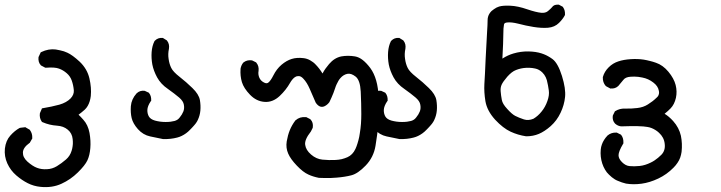

<svg xmlns="http://www.w3.org/2000/svg" viewBox="-29 -469 3049 812"><path d="M142.6 321.3Q113.3 318.4 88.4 305.7Q64 293.5 40 272.9Q15.6 252 2 222.2Q-11.7 191.9 -8.3 159.2Q-4.4 125.5 14.6 104.5Q32.7 84 53.7 72.3L55.7 71.8L57.6 71.3L75.2 69.3L78.1 68.8L81.1 70.8L94.7 78.6L96.7 79.6L97.7 81.1Q108.4 95.7 107.4 114.7V117.2L106 119.1L98.1 132.8L97.2 134.8L95.7 135.7Q68.4 155.3 67.9 175.8Q67.9 181.2 68.8 186Q69.8 190.9 72.3 195.8Q74.7 200.7 78.4 205.3Q82 210 86.9 214.4Q108.9 233.9 127.4 240.7Q146 248 169.4 246.6Q181.2 246.1 191.4 242.9Q201.7 239.7 211.4 233.9Q231.4 221.7 250 205.6Q267.1 190.9 273.9 168.5Q275.4 164.1 276.4 159.2Q277.3 154.3 278.1 149.4Q278.8 144.5 279.1 139.6Q279.3 134.8 279.1 129.6Q278.8 124.5 278.3 119.1Q275.9 94.7 257.8 79.6Q248.5 71.8 237.3 67.6Q226.1 63.5 212.4 62.5Q180.2 60.5 151.4 47.9L148.9 46.9L147 44.4Q137.2 29.8 139.6 10.7L140.1 9.3L140.6 7.8L146.5 -5.9L148.4 -10.7L153.8 -11.7Q189.5 -17.6 222.2 -26.4Q252.4 -35.2 269.5 -52.7Q284.7 -68.8 283.2 -87.4Q281.2 -109.4 274.4 -128.4Q268.1 -146.5 253.4 -159.2Q238.3 -172.4 220.7 -178.7Q203.6 -185.5 165.5 -182.6H163.1L160.6 -183.6L146 -191.4L144 -192.4L143.1 -193.8Q137.2 -200.2 135 -208.7Q132.8 -217.3 133.8 -226.6L134.3 -228.5L134.8 -229.5L141.6 -244.1L143.1 -247.6L146 -249Q161.1 -256.3 176.3 -259Q191.4 -261.7 206.5 -259.8Q215.8 -258.3 224.6 -256.3Q233.4 -254.4 241.2 -252Q249 -249.5 255.9 -246.1Q276.9 -236.8 308.1 -208Q339.8 -177.7 349.1 -137.7Q358.4 -98.1 355 -63Q353.5 -50.8 350.3 -40.5Q347.2 -30.3 342 -21.2Q336.9 -12.2 329.6 -5.4Q315.9 6.8 303.2 16.1Q312 24.4 323.2 37.1Q343.3 59.1 349.6 93.3Q355.5 126.5 353 157.2Q350.6 188 340.6 209.2Q330.6 230.5 300 260.5Q269.5 290.5 231 308.1Q191.9 326.2 142.6 321.3Z M660.2 119.1Q632.8 113.3 606 107.9Q576.2 101.6 554.2 77.1Q533.2 53.2 527.8 30.3Q522.5 7.8 524.4 -20Q526.9 -49.8 548.3 -73.7L548.8 -74.2L549.3 -74.7Q563 -87.4 582.5 -85L584 -84.5L585 -84L597.7 -78.1L600.1 -77.1L601.6 -75.2Q606.4 -69.3 608.6 -61.5Q610.8 -53.7 610.4 -45.4V-42.5L608.4 -40.5Q594.7 -20 594.2 -3.9Q593.8 12.2 601.1 24.4Q604.5 29.8 610.6 33.9Q616.7 38.1 626.5 41Q637.2 43.9 648.4 45.4Q659.7 46.9 671.4 46.9Q683.1 46.9 692.6 45.7Q702.1 44.4 709.5 42.5Q716.3 40.5 721.7 36.9Q727.1 33.2 731.4 27.3Q741.2 15.6 746.6 2Q751.5 -10.7 748.5 -26.4Q746.1 -41.5 728.5 -56.6Q718.8 -64.9 706.8 -74Q694.8 -83 681.2 -92.8Q650.9 -113.3 635.3 -142.1Q620.6 -169.4 615.2 -196.3Q610.4 -223.1 612.3 -249Q614.3 -274.9 624 -294.4L625 -295.9L626 -296.9Q638.7 -310.1 657.7 -308.6H660.2L662.1 -307.1L674.8 -299.3L676.3 -298.3L677.2 -297.4Q683.1 -290 685.1 -281.2Q687 -272.5 685.5 -262.7Q680.7 -240.7 684.1 -219.7Q687 -198.2 695.3 -181.6Q703.1 -165.5 730 -144.5Q759.3 -121.6 784.7 -96.7Q812 -70.3 816.4 -45.9Q820.3 -22.9 818.4 -1.5Q817.4 9.3 814.7 19Q812 28.8 808.1 37.1Q807.1 40 805.4 42.7Q803.7 45.4 802 48.3Q800.3 51.3 797.9 54.2Q795.4 57.1 793 60.1Q790.5 63 787.6 66.2Q784.7 69.3 781.5 72.8Q778.3 76.2 774.9 79.6Q766.6 88.4 757.8 94.7Q749 101.1 739.5 105.7Q730 110.4 720.2 112.8Q692.4 120.1 661.6 119.1H661.1Z M1319.8 283.2Q1307.6 280.8 1296.4 277.3Q1285.2 273.9 1274.9 269Q1252.9 259.3 1226.3 231.4Q1199.7 203.6 1189.9 180.7Q1179.2 156.7 1183.6 128.9Q1188 103 1196.5 81.8Q1205.1 60.5 1219.7 41L1220.2 40L1221.2 39.6Q1238.8 23.9 1264.6 26.4H1266.6L1268.1 27.3L1281.7 34.2L1283.2 35.2L1284.7 36.6Q1296.4 49.3 1293.9 69.3L1293.5 71.3L1293 72.8L1286.1 86.4L1285.6 87.4L1285.2 87.9Q1258.3 122.1 1261.7 143.6Q1263.2 154.8 1269.3 164.8Q1275.4 174.8 1286.6 184.6Q1308.6 203.6 1334.5 206.1Q1362.3 209 1390.1 207.5Q1397 207 1403.3 206.3Q1409.7 205.6 1416 204.1Q1422.4 202.6 1428.5 200.4Q1434.6 198.2 1440.4 195.8Q1462.4 186 1474.1 161.1Q1476.6 155.8 1478.8 149.9Q1481 144 1482.9 137.7Q1484.9 131.3 1486.8 124.3Q1488.8 117.2 1490.2 109.9Q1491.7 102.5 1492.7 94.7Q1496.1 74.7 1497.6 54.4Q1499 34.2 1499 13.2Q1499 -29.3 1496.6 -81.5Q1494.1 -129.9 1475.1 -145Q1455.6 -160.2 1439.9 -156.7Q1423.3 -153.3 1410.6 -138.7Q1406.2 -133.8 1402.3 -127.2Q1398.4 -120.6 1394.8 -112.8Q1391.1 -105 1388.2 -95.7Q1384.8 -85.4 1381.1 -75.7Q1377.4 -65.9 1373 -56.4Q1368.7 -46.9 1364.3 -37.6L1363.8 -36.6L1363.3 -36.1Q1361.3 -33.2 1359.1 -31.2Q1356.9 -29.3 1355 -27.3Q1353 -25.4 1350.6 -23.9Q1326.2 -6.3 1306.6 -34.2L1306.2 -35.2L1305.7 -36.1Q1293 -64.5 1280.8 -93.3Q1269 -120.6 1253.9 -136.2Q1249.5 -141.1 1245.1 -143.8Q1240.7 -146.5 1236.6 -147Q1232.4 -147.5 1227.5 -146.5Q1225.6 -146.5 1224.1 -145.8Q1222.7 -145 1220.7 -144Q1218.8 -143.1 1217 -141.8Q1215.3 -140.6 1213.4 -138.9Q1211.4 -137.2 1209.5 -135Q1207.5 -132.8 1205.6 -130.4Q1203.6 -127.9 1201.7 -125Q1199.7 -122.1 1197.8 -118.7Q1180.7 -88.4 1153.8 -63Q1124.5 -35.6 1089.8 -38.1Q1055.2 -40.5 1028.3 -68.4Q1002 -95.7 994.1 -121.6Q986.3 -147.5 988.3 -177.2V-177.7V-178.2Q990.7 -192.4 999 -203.1L1000 -204.1L1001 -205.1Q1015.6 -216.3 1035.2 -213.9L1037.1 -213.4L1038.6 -212.9L1052.2 -206.1L1054.2 -205.1L1055.2 -203.6Q1066.9 -189.5 1064.5 -169.4Q1063 -161.1 1064 -154.1Q1064.9 -147 1067.9 -140.1Q1073.7 -127 1087.4 -120.1Q1098.1 -114.3 1105 -119.1Q1109.9 -122.6 1115.5 -130.4Q1121.1 -138.2 1127 -149.9Q1140.6 -177.2 1161.6 -195.1Q1182.6 -212.9 1204.6 -219.7Q1226.6 -226.6 1254.9 -223.1Q1262.2 -222.2 1269 -220Q1275.9 -217.8 1282.5 -214.1Q1289.1 -210.4 1295.2 -205.8Q1301.3 -201.2 1306.6 -195.3Q1322.3 -179.2 1335 -158.2Q1340.8 -169.4 1347.9 -179.2Q1355 -189 1362.8 -198.2Q1374 -211.4 1387 -219.5Q1399.9 -227.5 1414.6 -230.5Q1442.4 -235.4 1472.2 -230.5Q1489.3 -227.5 1505.1 -215.1Q1521 -202.6 1537.1 -181.2Q1553.2 -159.2 1562 -128.2Q1570.8 -97.2 1572.3 -57.1Q1575.2 22 1570.8 62Q1566.4 102.1 1559.1 147.5Q1551.3 195.8 1517.6 231Q1484.4 265.6 1456.5 272.5Q1443.4 275.9 1428 278.3Q1412.6 280.8 1395 282.2Q1383.3 283.2 1371.1 283.7Q1358.9 284.2 1346.2 283.9Q1333.5 283.7 1320.8 283.2H1320.3Z M1660.2 119.1Q1632.8 113.3 1606 107.9Q1576.2 101.6 1554.2 77.1Q1533.2 53.2 1527.8 30.3Q1522.5 7.8 1524.4 -20Q1526.9 -49.8 1548.3 -73.7L1548.8 -74.2L1549.3 -74.7Q1563 -87.4 1582.5 -85L1584 -84.5L1585 -84L1597.7 -78.1L1600.1 -77.1L1601.6 -75.2Q1606.4 -69.3 1608.6 -61.5Q1610.8 -53.7 1610.4 -45.4V-42.5L1608.4 -40.5Q1594.7 -20 1594.2 -3.9Q1593.8 12.2 1601.1 24.4Q1604.5 29.8 1610.6 33.9Q1616.7 38.1 1626.5 41Q1637.2 43.9 1648.4 45.4Q1659.7 46.9 1671.4 46.9Q1683.1 46.9 1692.6 45.7Q1702.1 44.4 1709.5 42.5Q1716.3 40.5 1721.7 36.9Q1727.1 33.2 1731.4 27.3Q1741.2 15.6 1746.6 2Q1751.5 -10.7 1748.5 -26.4Q1746.1 -41.5 1728.5 -56.6Q1718.8 -64.9 1706.8 -74Q1694.8 -83 1681.2 -92.8Q1650.9 -113.3 1635.3 -142.1Q1620.6 -169.4 1615.2 -196.3Q1610.4 -223.1 1612.3 -249Q1614.3 -274.9 1624 -294.4L1625 -295.9L1626 -296.9Q1638.7 -310.1 1657.7 -308.6H1660.2L1662.1 -307.1L1674.8 -299.3L1676.3 -298.3L1677.2 -297.4Q1683.1 -290 1685.1 -281.2Q1687 -272.5 1685.5 -262.7Q1680.7 -240.7 1684.1 -219.7Q1687 -198.2 1695.3 -181.6Q1703.1 -165.5 1730 -144.5Q1759.3 -121.6 1784.7 -96.7Q1812 -70.3 1816.4 -45.9Q1820.3 -22.9 1818.4 -1.5Q1817.4 9.3 1814.7 19Q1812 28.8 1808.1 37.1Q1807.1 40 1805.4 42.7Q1803.7 45.4 1802 48.3Q1800.3 51.3 1797.9 54.2Q1795.4 57.1 1793 60.1Q1790.5 63 1787.6 66.2Q1784.7 69.3 1781.5 72.8Q1778.3 76.2 1774.9 79.6Q1766.6 88.4 1757.8 94.7Q1749 101.1 1739.5 105.7Q1730 110.4 1720.2 112.8Q1692.4 120.1 1661.6 119.1H1661.1Z M2195.8 107.4Q2161.1 102.1 2130.4 87.9Q2098.6 73.2 2064.9 37.1Q2030.8 -0.5 2023.9 -41Q2017.6 -79.6 2019.5 -113.8Q2020.5 -130.4 2022 -157.2Q2023.4 -184.1 2024.9 -221.2Q2028.3 -295.4 2030.8 -331.1Q2033.2 -366.7 2033.2 -384.3Q2033.2 -391.6 2035.2 -398.4Q2037.1 -405.3 2040.8 -411.1Q2044.4 -417 2049.8 -422.4Q2055.2 -426.8 2060.3 -430.4Q2065.4 -434.1 2071 -437Q2076.7 -439.9 2082 -441.4Q2098.6 -446.3 2129.9 -444.8Q2161.1 -443.4 2200.7 -429.7Q2238.3 -417 2259.3 -415Q2268.6 -414.1 2275.6 -415.8Q2282.7 -417.5 2288.1 -421.9Q2293.9 -426.8 2298.3 -430.9Q2302.7 -435.1 2305.2 -438Q2313.5 -450.7 2332.5 -449.2H2335L2336.4 -448.2L2349.1 -441.4L2351.6 -439.9L2352.5 -438Q2361.3 -425.8 2360.4 -407.7V-405.8L2359.4 -403.8Q2351.6 -388.7 2335 -372.1Q2316.9 -354 2288.1 -351.6Q2261.2 -349.6 2227.5 -355Q2194.3 -360.4 2163.1 -368.7Q2133.8 -376 2116.2 -374Q2104 -373 2102.5 -365.7Q2099.6 -352.5 2099.6 -321.8Q2099.6 -293.5 2095.7 -221.2Q2107.9 -229 2119.1 -234.1Q2130.4 -239.3 2142.1 -242.7Q2173.3 -252 2205.1 -251.5Q2236.8 -251 2261.2 -243.2Q2266.1 -241.7 2271 -239.7Q2275.9 -237.8 2280.5 -235.6Q2285.2 -233.4 2289.8 -230.7Q2294.4 -228 2298.8 -225.3Q2303.2 -222.7 2307.6 -219.2Q2330.6 -202.1 2347.7 -147.5Q2364.3 -93.8 2360.8 -59.1Q2357.4 -24.9 2341.8 7.8Q2326.2 41 2299.8 64.5Q2287.1 75.7 2274.4 84Q2261.7 92.3 2250 97.2Q2225.6 107.4 2197.3 107.4H2196.8ZM2227.1 33.2Q2246.6 21.5 2261.7 2.4Q2277.3 -16.6 2286.1 -42Q2294.9 -66.4 2292 -86.4Q2289.1 -108.4 2283.7 -129.9Q2281.7 -136.2 2279.1 -142.1Q2276.4 -147.9 2272.7 -153.1Q2269 -158.2 2264.6 -162.6Q2251 -175.8 2234.4 -179.2Q2228 -180.7 2221.7 -181.4Q2215.3 -182.1 2208.5 -182.4Q2201.7 -182.6 2194.3 -182.1Q2172.9 -180.7 2153.3 -172.9Q2144 -169.4 2135 -162.4Q2126 -155.3 2116.7 -145Q2098.1 -123.5 2092.3 -110.4Q2086.9 -98.1 2088.4 -82.5Q2089.8 -64.9 2093.3 -46.4Q2096.2 -29.8 2115.7 -8.8Q2135.7 13.7 2149.9 21Q2165 28.8 2187 36.1Q2196.8 39.1 2206.5 38.3Q2216.3 37.6 2227.1 33.2Z M2619.1 307.6Q2600.6 303.2 2583 295.4Q2576.7 293 2570.6 289.1Q2564.5 285.2 2558.3 280.3Q2552.2 275.4 2546.4 269.5Q2541.5 265.1 2537.4 259.8Q2533.2 254.4 2529.8 248.5Q2526.4 242.7 2523.4 236.3Q2520.5 230 2518.1 222.7Q2508.8 194.3 2511.7 163.1Q2512.7 152.3 2516.4 142.1Q2520 131.8 2525.9 122.6Q2531.7 113.3 2540 104.5V104H2540.5Q2556.2 90.8 2577.6 91.8H2579.6L2581.5 92.8L2595.2 99.6L2597.2 100.6L2598.6 102.5Q2608.4 115.2 2607.4 135.3V137.7L2606 139.6Q2586.9 171.9 2586.9 187.5Q2586.9 202.1 2601.6 216.8Q2616.7 231.9 2633.3 233.4Q2652.3 235.4 2676.3 232.9Q2699.2 230.5 2723.6 218.3Q2731.9 214.4 2739.5 209.2Q2747.1 204.1 2754.2 198.2Q2761.2 192.4 2768.1 185.5Q2785.6 167.5 2782.2 139.6Q2780.8 125.5 2774.7 113.8Q2768.6 102.1 2757.8 92.3Q2750.5 85.4 2742.4 80.6Q2734.4 75.7 2726.3 72.5Q2718.3 69.3 2709 67.9Q2681.2 62.5 2599.1 65.4H2598.1H2597.7Q2584 64 2572.8 54.2L2572.3 53.7L2571.8 53.2Q2560.1 40.5 2562.5 21L2563 19.5L2563.5 18.1L2570.3 4.4L2571.3 2L2573.7 0.5Q2582.5 -4.9 2592.8 -7.6Q2603 -10.3 2614.7 -9.8Q2639.2 -8.8 2666.5 -12.2Q2691.9 -15.1 2710.9 -27.3Q2721.2 -33.7 2730.5 -40.8Q2739.7 -47.9 2747.6 -55.7Q2752.4 -59.6 2754.9 -64.2Q2757.3 -68.8 2758.1 -74.2Q2758.8 -79.6 2757.3 -85.4Q2753.9 -105 2733.9 -120.1Q2723.1 -128.4 2711.7 -133.5Q2700.2 -138.7 2687.5 -141.1Q2678.7 -143.1 2670.4 -144Q2662.1 -145 2653.8 -145Q2645.5 -145 2637.7 -144.5Q2616.2 -143.1 2607.4 -131.3Q2595.2 -115.7 2586.4 -106L2585.9 -105.5L2585.4 -105Q2572.8 -93.3 2554.2 -94.7H2551.8L2550.3 -95.7L2535.6 -103.5L2534.2 -104.5L2532.7 -105.5Q2519.5 -120.6 2520.5 -142.1V-143.1L2521 -144.5Q2527.3 -166.5 2545.2 -184.3Q2563 -202.1 2586.4 -209.5Q2608.4 -216.8 2638.4 -218.8Q2668.5 -220.7 2693.4 -216.8Q2699.7 -215.8 2706.1 -214.4Q2712.4 -212.9 2718.8 -211.4Q2725.1 -210 2731.7 -208Q2738.3 -206.1 2745.1 -203.6Q2774.4 -193.8 2797.9 -165.5Q2821.3 -137.2 2828.4 -109.6Q2835.4 -82 2829.6 -55.2Q2823.2 -27.3 2807.1 -10.7Q2796.9 0 2781.7 12.2Q2800.3 23.4 2817.9 43Q2842.8 70.8 2850.6 105Q2857.4 138.2 2853.5 173.3Q2852.5 179.7 2851.1 185.8Q2849.6 191.9 2847.7 197.5Q2845.7 203.1 2842.8 208.7Q2839.8 214.4 2836.2 219.7Q2832.5 225.1 2828.4 230.2Q2824.2 235.4 2819.3 240.2Q2791 269 2754.9 286.1Q2718.8 303.2 2684.1 307.9Q2649.4 312.5 2619.6 307.6Z"/></svg>

Font: NaikaiFont
Style: Bold
Weight: 700
Version: Version 1.89